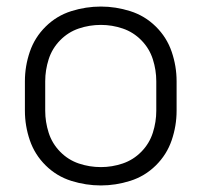

<svg xmlns="http://www.w3.org/2000/svg" viewBox="-20 -558 615 586"><path d="M288 8Q242 8 197.5 -6Q153 -20 119.5 -53Q86 -86 71 -130Q56 -174 56 -220V-310Q56 -356 71 -400Q86 -444 119.5 -477Q153 -510 197.5 -524Q242 -538 288 -538Q333 -538 377.5 -524Q422 -510 455.5 -477Q489 -444 504 -400Q519 -356 519 -310V-220Q519 -174 504 -130Q489 -86 455.5 -53Q422 -20 377.5 -6Q333 8 288 8ZM288 -48Q322 -48 354.5 -59Q387 -70 411.5 -95Q436 -120 446.5 -153Q457 -186 457 -220V-310Q457 -344 446.5 -377Q436 -410 411.5 -435Q387 -460 354.5 -471Q322 -482 288 -482Q253 -482 220.5 -471Q188 -460 163.5 -435Q139 -410 128.5 -377Q118 -344 118 -310V-220Q118 -186 128.5 -153Q139 -120 163.5 -95Q188 -70 220.5 -59Q253 -48 288 -48Z"/></svg>

Font: Jozsika Light
Style: Regular
Weight: 300
Monospace: yes
Designer: Belleve Invis
Foundry: Belleve Invis
Version: 2.1.0